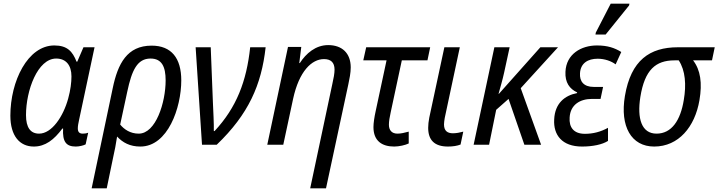

<svg xmlns="http://www.w3.org/2000/svg" viewBox="-20 -796 3951 1056"><path d="M166 10C229 10 277 -27 323 -89H327C323 -16 344 10 397 10C416 10 440 4 451 -2L465 -66C454 -62 444 -61 435 -61C415 -61 408 -72 408 -90C408 -103 411 -119 415 -137L500 -536H439L405 -457H401C379 -513 350 -546 279 -546C132 -546 37 -349 37 -160C37 -49 88 10 166 10ZM195 -61C148 -61 123 -94 123 -163C123 -299 187 -474 289 -474C344 -474 373 -436 373 -376C373 -343 368 -301 355 -254C328 -155 265 -61 195 -61Z M600 -311 484 240H567L601 76C611 31 618 -4 624 -45C655 -12 694 10 752 10C903 10 977 -203 977 -354C977 -476 923 -545 814 -545C679 -545 628 -446 600 -311ZM743 -61C697 -61 663 -84 641 -111L680 -292C705 -410 735 -474 808 -474C870 -474 891 -429 891 -354C891 -232 837 -61 743 -61Z M1091 0H1172C1347 -168 1418 -329 1441 -536H1356C1336 -349 1281 -205 1160 -75H1156C1157 -115 1153 -184 1151 -232L1139 -536H1056Z M1808 -335 1686 240H1773L1896 -333C1902 -361 1909 -395 1909 -425C1909 -504 1861 -548 1785 -548C1716 -548 1663 -502 1629 -449H1626L1637 -538H1564L1450 0H1538L1592 -252C1625 -405 1695 -471 1762 -471C1799 -471 1820 -453 1820 -413C1820 -392 1815 -366 1808 -335Z M2148 10C2175 10 2210 2 2228 -7V-72C2205 -66 2186 -61 2166 -61C2134 -61 2119 -81 2119 -110C2119 -129 2123 -152 2129 -179L2190 -464H2331L2346 -536H1994L1978 -464H2106L2046 -184C2039 -152 2034 -119 2034 -97C2034 -20 2082 10 2148 10Z M2444 10C2472 10 2495 6 2513 -1L2528 -72C2509 -67 2491 -63 2471 -63C2441 -63 2422 -76 2422 -112C2422 -122 2424 -133 2426 -147L2509 -536H2424L2341 -149C2337 -128 2335 -110 2335 -93C2335 -26 2369 10 2444 10Z M2585 0H2670L2709 -192L2777 -252L2864 0H2956L2844 -311L3049 -536H2952L2724 -280H2722C2731 -313 2744 -356 2753 -398L2783 -536H2699Z M3255 -606H3311L3440 -766L3442 -776H3339L3257 -617ZM3181 10C3240 10 3293 -1 3324 -21V-93C3284 -71 3242 -60 3197 -60C3135 -60 3109 -96 3113 -150C3117 -220 3170 -252 3236 -252H3283L3297 -318H3245C3191 -318 3167 -348 3170 -393C3173 -449 3214 -473 3267 -473C3306 -473 3342 -460 3366 -442L3397 -510C3360 -533 3321 -546 3263 -546C3177 -546 3094 -499 3090 -401C3087 -342 3113 -307 3154 -288V-284C3086 -271 3032 -228 3028 -139C3023 -54 3071 10 3181 10Z M3578 10C3712 10 3802 -98 3827 -245C3843 -339 3833 -411 3792 -464H3896L3911 -536H3708C3554 -536 3450 -465 3417 -268C3389 -101 3452 10 3578 10ZM3591 -61C3509 -61 3483 -143 3502 -263C3526 -412 3586 -464 3690 -464H3713C3750 -408 3755 -329 3741 -247C3723 -134 3674 -61 3591 -61Z"/></svg>

Font: Noto Sans SemiCondensed
Style: Italic
Weight: 400
Width: 4
Italic angle: -12°
Designer: Monotype Design Team
Foundry: Monotype Imaging Inc.
Version: Version 2.013